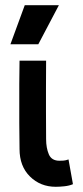

<svg xmlns="http://www.w3.org/2000/svg" viewBox="-20 -703 320 737"><path d="M194 14Q135 14 95 -25.5Q55 -65 55 -131Q54 -189 54 -230Q54 -271 54 -306Q54 -341 54 -379.5Q54 -418 55 -470H157Q157 -411 156.5 -365.5Q156 -320 156.5 -274.5Q157 -229 157 -169Q157 -135 167.5 -110.5Q178 -86 208 -86Q215 -86 223.5 -86.5Q232 -87 243 -91L260 4Q246 10 227.5 12Q209 14 194 14ZM75 -683H206L127 -533H20Z"/></svg>

Font: Kreadon Light
Style: Bold
Weight: 600
Designer: Reiya WATANABE
Foundry: StudioGnu
Version: Version 1.003; ttfautohint (v1.8.4.7-5d5b);gftools[0.9.32]